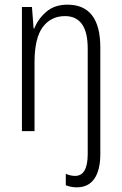

<svg xmlns="http://www.w3.org/2000/svg" viewBox="-20 -562 521 823"><path d="M309 241Q295 241 283.5 238.5Q272 236 262 232V183Q282 192 302 192Q356 192 356 98V-353Q356 -425 331 -459Q306 -493 259 -493Q198 -493 163 -445.5Q128 -398 128 -295V0H74V-532H117L124 -440H127Q143 -481 178.5 -511.5Q214 -542 269 -542Q410 -542 410 -358V98Q410 167 384.5 204Q359 241 309 241Z"/></svg>

Font: Noto Sans Sinhala Condensed Light
Style: Regular
Weight: 300
Width: 3
Designer: Jelle Bosma - Monotype Design Team
Foundry: Monotype Imaging Inc.
Version: Version 2.006; ttfautohint (v1.8.4.7-5d5b)